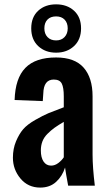

<svg xmlns="http://www.w3.org/2000/svg" viewBox="-20 -850 492 879"><path d="M318.8 -638.9Q286.6 -608.9 236.8 -608.9Q187 -608.9 155 -638.9Q123 -668.9 123 -720.2Q123 -771.5 154.8 -800.8Q186.5 -830.1 236.8 -830.1Q287.1 -830.1 319.1 -800.8Q351.1 -771.5 351.1 -720.2Q351.1 -668.9 318.8 -638.9ZM236.8 -665Q261.2 -665 275.6 -680.4Q290 -695.8 290 -720.2Q290 -745.1 275.9 -760Q261.7 -774.9 236.8 -774.9Q211.4 -774.9 197.3 -760.3Q183.1 -745.6 183.1 -720.2Q183.1 -695.3 197.5 -680.2Q211.9 -665 236.8 -665ZM164.1 8.8Q108.4 8.8 73.7 -32.7Q39.1 -74.2 39.1 -127.9Q39.1 -169.4 53.5 -203.4Q67.9 -237.3 86.2 -258.5Q104.5 -279.8 141.1 -300.8Q177.7 -321.8 201.9 -331.8Q226.1 -341.8 272 -358.9V-409.2Q272 -449.2 262.7 -467.5Q253.4 -485.8 226.1 -485.8Q179.7 -485.8 178.2 -421.9L175.8 -387.2L46.9 -392.1Q49.8 -491.7 96.2 -539.3Q142.6 -586.9 236.8 -586.9Q321.8 -586.9 362.8 -540.5Q403.8 -494.1 403.8 -409.2V-142.1Q403.8 -84.5 414.1 0H292Q280.8 -60.5 277.8 -83Q265.6 -43.9 237.1 -17.6Q208.5 8.8 164.1 8.8ZM213.9 -91.8Q231.4 -91.8 247.1 -103.8Q262.7 -115.7 272 -129.9V-292Q246.1 -276.9 229.7 -265.1Q213.4 -253.4 197.5 -237.5Q181.6 -221.7 174.3 -202.9Q167 -184.1 167 -161.1Q167 -128.9 179.4 -110.4Q191.9 -91.8 213.9 -91.8Z"/></svg>

Font: Oswald Medium
Style: Regular
Weight: 500
Designer: Vernon Adams
Foundry: Vernon Adams
Version: Version 4.103